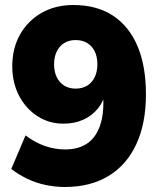

<svg xmlns="http://www.w3.org/2000/svg" viewBox="-20 -736 640 767"><path d="M239 11Q201 11 162.5 3Q124 -5 89.5 -21.5Q55 -38 25 -61L82 -195Q119 -167 159 -153Q199 -139 241 -139Q278 -139 306.5 -151Q335 -163 354 -186.5Q373 -210 383 -245Q393 -280 393 -326V-372H404Q395 -332 371 -302.5Q347 -273 312 -257.5Q277 -242 233 -242Q176 -242 129.5 -272Q83 -302 56 -354Q29 -406 29 -471Q29 -543 60 -598Q91 -653 146 -684.5Q201 -716 273 -716Q366 -716 430.5 -674Q495 -632 529 -552.5Q563 -473 563 -359Q563 -243 524.5 -160Q486 -77 413.5 -33Q341 11 239 11ZM282 -382Q309 -382 328.5 -394Q348 -406 358.5 -428Q369 -450 369 -479Q369 -509 358.5 -530.5Q348 -552 328.5 -564Q309 -576 282 -576Q256 -576 236.5 -564Q217 -552 206.5 -530Q196 -508 196 -479Q196 -450 206.5 -428Q217 -406 236.5 -394Q256 -382 282 -382Z"/></svg>

Font: Nunito Sans 11pt Black
Style: Regular
Weight: 900
Version: Version 3.101;gftools[0.9.27]